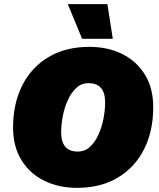

<svg xmlns="http://www.w3.org/2000/svg" viewBox="-20 -896 765 926"><path d="M351 10Q263 10 193 -24.5Q123 -59 83 -124.5Q43 -190 43 -281Q43 -396 87 -483.5Q131 -571 213.5 -620.5Q296 -670 411 -670Q500 -670 569.5 -635.5Q639 -601 679 -536Q719 -471 719 -379Q719 -264 675 -176.5Q631 -89 548.5 -39.5Q466 10 351 10ZM355 -165Q389 -165 413.5 -187.5Q438 -210 454.5 -246Q471 -282 479 -323.5Q487 -365 487 -402Q487 -495 407 -495Q373 -495 348.5 -472.5Q324 -450 307.5 -414Q291 -378 283 -336.5Q275 -295 275 -258Q275 -165 355 -165ZM498 -876 524 -709H376L307 -876Z"/></svg>

Font: Work Sans Black
Style: Italic
Weight: 900
Italic angle: -13°
Designer: Wei Huang
Foundry: Wei Huang
Version: Version 2.009; ttfautohint (v1.8.3)